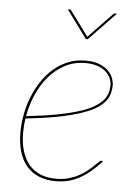

<svg xmlns="http://www.w3.org/2000/svg" viewBox="-52 -740 563 787"><g transform="rotate(5 230.0 -347.0)"><path d="M45.5 0ZM405.5 -407Q405.5 -387.5 400.2 -369.8Q395 -352 381.2 -336Q367.5 -320 343 -306Q318.5 -292 280.2 -279.8Q242 -267.5 188 -257.2Q134 -247 61 -239Q56.5 -209.5 56.5 -181Q56.5 -140 66 -107.2Q75.5 -74.5 94.2 -51.5Q113 -28.5 141.2 -16.2Q169.5 -4 207.5 -4Q236 -4 259.2 -10.8Q282.5 -17.5 301 -27.5Q319.5 -37.5 333.8 -49Q348 -60.5 358.2 -70.5Q368.5 -80.5 375.5 -87.2Q382.5 -94 386.5 -94Q389.5 -94 391.5 -92L392.5 -91Q369 -65.5 346.8 -47.2Q324.5 -29 302 -17Q279.5 -5 256 0.5Q232.5 6 206.5 6Q166.5 6 136.2 -7Q106 -20 85.8 -44Q65.5 -68 55.5 -102.8Q45.5 -137.5 45.5 -181Q45.5 -217 52.5 -254.8Q59.5 -292.5 73.5 -327.5Q87.5 -362.5 108 -393.5Q128.5 -424.5 155.2 -447.5Q182 -470.5 214.8 -483.8Q247.5 -497 286.5 -497Q321.5 -497 344.5 -487.5Q367.5 -478 381 -464Q394.5 -450 400 -434.5Q405.5 -419 405.5 -407ZM286.5 -487Q239 -487 201.2 -466.5Q163.5 -446 135.2 -412.5Q107 -379 88.8 -336.2Q70.5 -293.5 62.5 -249Q136.5 -257 190 -267.2Q243.5 -277.5 280.5 -289.5Q317.5 -301.5 340.2 -315.2Q363 -329 375.5 -344Q388 -359 392.2 -374.8Q396.5 -390.5 396.5 -407Q396.5 -419 390.8 -433Q385 -447 372.2 -459Q359.5 -471 338.2 -479Q317 -487 286.5 -487ZM287 -585H279.5L195 -700H203Q208 -700 210 -696L282 -598Q282.5 -597 283 -596.2Q283.5 -595.5 284 -594.5L287.5 -598L381.5 -696Q385.5 -700 389 -700H397.5Z"/></g></svg>

Font: Lato Hairline
Style: Italic
Weight: 100
Italic angle: -7°
Designer: Lukasz Dziedzic
Foundry: tyPoland Lukasz Dziedzic
Version: Version 2.007; 2014-02-27